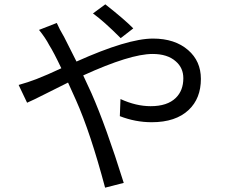

<svg xmlns="http://www.w3.org/2000/svg" viewBox="-20 -822 1040 886"><path d="M537 -646Q458 -725 409 -760L466 -802Q556 -731 595 -691ZM242 -716Q254 -688 276 -651L333 -538Q569 -644 686 -644Q787 -644 848 -591Q907 -540 907 -458Q907 -368 851 -315Q791 -258 680 -258Q605 -258 533 -286L536 -365Q608 -332 675 -332Q752 -332 791 -370Q826 -404 826 -461Q826 -509 791 -539Q753 -573 684 -573Q581 -573 364 -474L402 -392Q469 -240 551 22L465 44Q397 -211 331 -359L294 -441L188 -388Q131 -359 105 -348L66 -430Q109 -442 148 -457Q197 -476 263 -507Q228 -581 207 -614Q190 -647 160 -684Z"/></svg>

Font: Source Han Sans K Regular
Style: Regular
Weight: 400
Designer: Ryoko NISHIZUKA  (kana & ideographs); Paul D. Hunt (Latin, Greek & Cyrillic); Wenlong ZHANG  (bopomofo); Sandoll Communi
Foundry: Adobe Systems Incorporated
Version: Version 1.00 July 18, 2014, initial release